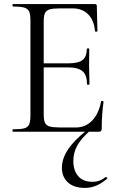

<svg xmlns="http://www.w3.org/2000/svg" viewBox="-20 -645 577 940"><path d="M480 -151Q482 -151 484.5 -149.5Q487 -148 487 -147Q478 -84 478 -15Q478 -7 474.5 -3.5Q471 0 463 0H44Q41 0 41 -6Q41 -12 44 -12Q82 -12 99.5 -17Q117 -22 123 -36.5Q129 -51 129 -81V-544Q129 -574 123 -588Q117 -602 99.5 -607.5Q82 -613 44 -613Q41 -613 41 -619Q41 -625 44 -625H445Q454 -625 454 -616L457 -492Q457 -490 451 -490Q445 -490 445 -492Q441 -545 412 -574.5Q383 -604 335 -604H274Q240 -604 223 -599Q206 -594 200 -580.5Q194 -567 194 -539V-335H316Q364 -335 384.5 -351.5Q405 -368 405 -406Q405 -408 411 -408Q417 -408 417 -406L416 -325Q416 -295 417 -280L418 -233Q418 -230 412 -230Q406 -230 406 -233Q406 -277 384.5 -296Q363 -315 313 -315H194V-85Q194 -58 200 -44.5Q206 -31 222.5 -26Q239 -21 272 -21H352Q399 -21 431.5 -55Q464 -89 475 -149Q475 -151 480 -151ZM416 -1Q375 36 357 70Q339 104 339 143Q339 190 363 217.5Q387 245 432 245Q453 245 468 239Q483 233 497 222H499Q502 222 504.5 225Q507 228 504 230Q453 275 396 275Q342 275 312.5 248Q283 221 283 176Q283 88 404 -6Z"/></svg>

Font: Cormorant Garamond
Style: Regular
Weight: 400
Designer: Christian Thalmann (Catharsis Fonts)
Version: Version 3.000